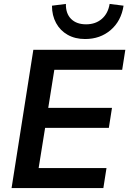

<svg xmlns="http://www.w3.org/2000/svg" viewBox="-20 -959 659 979"><path d="M39 0 150 -705H619L603 -603H257L226 -409H551L535 -307H210L177 -102H523L507 0ZM414 -760Q363 -760 325 -781.5Q287 -803 266 -841.5Q245 -880 245 -930L316 -939Q315 -890 342.5 -862.5Q370 -835 419 -835Q467 -835 499 -862.5Q531 -890 539 -939L610 -930Q598 -852 544.5 -806Q491 -760 414 -760Z"/></svg>

Font: Nunito Sans 12pt
Style: Bold Italic
Weight: 700
Italic angle: -9°
Designer: Vernon Adams
Foundry: Vernon Adams
Version: Version 3.101;gftools[0.9.27]